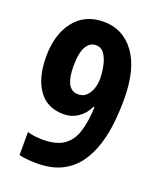

<svg xmlns="http://www.w3.org/2000/svg" viewBox="-137 -807 746 902"><g transform="rotate(20 236.5 -356.5)"><path d="M155 10Q134 10 110 8Q86 6 67 1V-114Q84 -109 104 -106.5Q124 -104 143 -104Q211 -104 248.5 -130Q286 -156 302 -206.5Q318 -257 321 -331H316Q298 -293 266 -271.5Q234 -250 194 -250Q112 -250 69 -311Q26 -372 26 -476Q26 -588 79 -655.5Q132 -723 226 -723Q322 -723 380.5 -643.5Q439 -564 439 -412Q439 -357 433 -298Q427 -239 410 -184Q393 -129 361.5 -85Q330 -41 279.5 -15.5Q229 10 155 10ZM227 -361Q252 -361 268 -376.5Q284 -392 292 -415.5Q300 -439 300 -463Q300 -493 293.5 -526.5Q287 -560 271.5 -583.5Q256 -607 228 -607Q198 -607 180 -576Q162 -545 162 -479Q162 -361 227 -361Z"/></g></svg>

Font: Noto Sans Gurmukhi UI Condensed
Style: Bold
Weight: 700
Width: 3
Designer: Jelle Bosma - Monotype Design Team
Foundry: Monotype Imaging Inc.
Version: Version 2.004; ttfautohint (v1.8.4.7-5d5b)